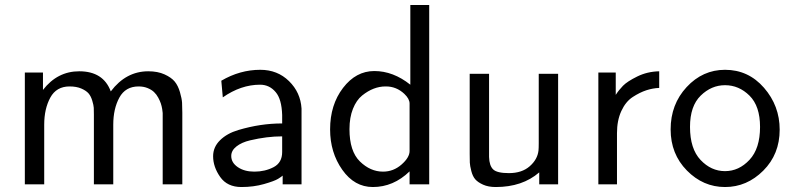

<svg xmlns="http://www.w3.org/2000/svg" viewBox="-20 -742 3190 773"><path d="M80 0V-450H153V-380Q211 -455 299 -455Q396 -455 426 -374Q487 -455 577 -455Q615 -455 642.5 -442.5Q670 -430 683.5 -413.5Q697 -397 704.5 -371Q712 -345 713 -328.5Q714 -312 714 -288V0H635V-281Q635 -283 635 -287Q635 -291 633 -303Q631 -315 627.5 -325.5Q624 -336 617 -349Q610 -362 600 -371.5Q590 -381 574 -387.5Q558 -394 538 -394Q485 -394 460.5 -349Q436 -304 436 -240V0H358V-281Q358 -298 357.5 -308Q357 -318 351.5 -336.5Q346 -355 336.5 -366Q327 -377 307.5 -385.5Q288 -394 260 -394Q207 -394 182.5 -349Q158 -304 158 -240V0Z M838 -113Q838 -150 866 -177.5Q894 -205 939.5 -218.5Q985 -232 1028.5 -238.5Q1072 -245 1116 -245V-279Q1114 -343 1090 -371Q1065 -401 1027 -401Q950 -401 877 -350L871 -417Q946 -461 1028 -461Q1097 -461 1143.5 -415.5Q1190 -370 1194 -305V0H1118V-35Q1114 -31 1099.5 -22Q1085 -13 1043 -1Q1001 11 952 11Q895 11 866.5 -29.5Q838 -70 838 -113ZM911 -114Q911 -87 937.5 -69Q964 -51 1004 -51Q1047 -51 1081.5 -69Q1116 -87 1116 -130V-193Q1085 -193 1053 -189Q1021 -185 987 -177Q953 -169 932 -152.5Q911 -136 911 -114Z M1309 -221Q1309 -320 1361 -388Q1413 -456 1487 -456Q1563 -456 1632 -401V-722H1708V0H1629V-52Q1564 11 1481 11Q1407 11 1358 -58.5Q1309 -128 1309 -221ZM1387 -222Q1387 -133 1429 -92Q1471 -51 1522 -51Q1564 -51 1596.5 -79.5Q1629 -108 1629 -134V-325Q1629 -344 1608 -364Q1576 -394 1534 -394H1532Q1508 -394 1484.5 -385Q1461 -376 1438 -357.5Q1415 -339 1401 -304Q1387 -269 1387 -222Z M1871 -122V-445H1949V-110Q1950 -75 1965.5 -60Q1981 -45 2029 -45Q2081 -45 2112.5 -72.5Q2144 -100 2148 -136Q2149 -146 2149 -165V-445H2227V0H2151V-48Q2083 11 1976 11Q1946 11 1925 1.5Q1904 -8 1893.5 -20Q1883 -32 1877.5 -53.5Q1872 -75 1871.5 -87.5Q1871 -100 1871 -122Z M2389 0V-450H2459V-360Q2471 -379 2488 -396.5Q2505 -414 2545.5 -434Q2586 -454 2634 -455V-388Q2608 -387 2582 -378.5Q2556 -370 2527.5 -351.5Q2499 -333 2481.5 -295Q2464 -257 2464 -206V0Z M2680 -221Q2680 -322 2744.5 -391.5Q2809 -461 2899 -461Q2993 -461 3056 -388.5Q3119 -316 3119 -220Q3119 -121 3053 -55Q2987 11 2899 11Q2811 11 2745.5 -55.5Q2680 -122 2680 -221ZM2758 -231Q2758 -143 2800.5 -98Q2843 -53 2899 -53Q2955 -53 2997.5 -98.5Q3040 -144 3040 -231Q3040 -315 2997.5 -357Q2955 -399 2899 -399Q2844 -399 2801 -357Q2758 -315 2758 -231Z"/></svg>

Font: CMU Sans Serif
Style: Medium
Weight: 500
Version: Version 0.7.0